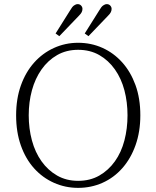

<svg xmlns="http://www.w3.org/2000/svg" viewBox="-20 -895 757 929"><path d="M358 14Q296 14 241 -10.5Q186 -35 145 -80.5Q104 -126 81 -191Q58 -256 58 -337Q58 -417 81 -481.5Q104 -546 145 -592Q186 -638 241 -663Q296 -688 358 -688Q421 -688 475.5 -663.5Q530 -639 571 -593.5Q612 -548 635.5 -483.5Q659 -419 659 -337Q659 -258 636 -193Q613 -128 572 -81.5Q531 -35 476 -10.5Q421 14 358 14ZM358 -20Q416 -20 460.5 -45.5Q505 -71 536 -114.5Q567 -158 582 -215.5Q597 -273 597 -337Q597 -401 582 -458Q567 -515 536 -559Q505 -603 460.5 -628.5Q416 -654 358 -654Q301 -654 256.5 -628.5Q212 -603 181 -559Q150 -515 134.5 -458Q119 -401 119 -337Q119 -273 134.5 -215.5Q150 -158 181 -114.5Q212 -71 256.5 -45.5Q301 -20 358 -20ZM249 -733 320 -846Q329 -862 338 -868.5Q347 -875 356 -875Q366 -875 372.5 -868Q379 -861 379 -852Q379 -844 375.5 -836.5Q372 -829 362 -819L267 -720ZM390 -733 461 -846Q470 -862 479 -868.5Q488 -875 497 -875Q507 -875 513.5 -868Q520 -861 520 -852Q520 -844 516.5 -836.5Q513 -829 503 -819L408 -720Z"/></svg>

Font: Source Serif 4 18pt Light
Style: Regular
Weight: 300
Designer: Frank Grießhammer
Foundry: Adobe Systems Incorporated
Version: Version 4.004;hotconv 1.0.116;makeotfexe 2.5.65601